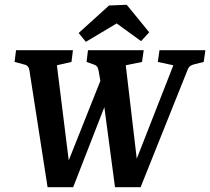

<svg xmlns="http://www.w3.org/2000/svg" viewBox="-20 -782 879 803"><path d="M439 -392 286 1H179L103 -488Q100 -508 82 -512L41 -523L47 -572H285L279 -523L218 -509L272 -75H253L409 -467ZM392 -488Q390 -499 385 -504.5Q380 -510 370 -513L342 -523L348 -572H581L574 -523L506 -509L557 -75H535L705 -509L640 -523L647 -572H839L832 -523L792 -513Q781 -510 775 -505.5Q769 -501 765 -491L568 1H461L408 -397ZM309 -644 436 -759 510 -762 604 -647 570 -610 468 -684 339 -607Z"/></svg>

Font: Yrsa SemiBold
Style: Italic
Weight: 600
Italic angle: -7.10001°
Version: Version 2.004